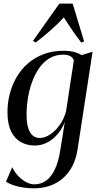

<svg xmlns="http://www.w3.org/2000/svg" viewBox="-20 -797 546 1066"><path d="M410.5 33Q402.5 85 381.8 125Q361 165 329.2 192.8Q297.5 220.5 256.8 234.5Q216 248.5 167.5 248.5Q141 248.5 112 244.5Q83 240.5 57 232Q31 223.5 13.5 211L48 131Q59.5 156.5 79.5 178.2Q99.5 200 123.5 213.2Q147.5 226.5 170.5 226.5Q206 226.5 234.8 206.8Q263.5 187 283.8 145.2Q304 103.5 314.5 38.5L340 -121Q327.5 -86.5 303.2 -56.5Q279 -26.5 245.8 -7.8Q212.5 11 173 11Q130.5 11 95.8 -8.2Q61 -27.5 41.2 -68.5Q21.5 -109.5 21.5 -174Q21.5 -226 34.2 -275.8Q47 -325.5 72.2 -368.8Q97.5 -412 135 -444.8Q172.5 -477.5 221.8 -496.2Q271 -515 332 -515Q367.5 -515 390.8 -508.8Q414 -502.5 434 -491L494 -510ZM390 -462Q385.5 -476 371 -484.8Q356.5 -493.5 331 -493.5Q288 -493.5 254.5 -473.2Q221 -453 197 -418.2Q173 -383.5 157.5 -340.2Q142 -297 134.8 -250.8Q127.5 -204.5 127.5 -161.5Q127.5 -125.5 133 -100.5Q138.5 -75.5 148.5 -60Q158.5 -44.5 172 -37.8Q185.5 -31 201.5 -31Q229.5 -31 259.5 -51.2Q289.5 -71.5 313.2 -105.5Q337 -139.5 347 -181ZM178.5 -561 163 -570 309.5 -777H383.5L447 -566.5L431 -561Q407.5 -591 384.2 -624.8Q361 -658.5 334.5 -700.5Q302.5 -665.5 265 -632.5Q227.5 -599.5 178.5 -561Z"/></svg>

Font: Merriweather 144pt
Style: Italic
Weight: 400
Italic angle: -7.8°
Version: Version 2.101